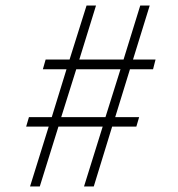

<svg xmlns="http://www.w3.org/2000/svg" viewBox="-20 -670 640 690"><path d="M282 0 349 -215H190L123 0H88L155 -215H74L84 -249H166L219 -421H134L144 -456H230L291 -650H325L265 -456H424L484 -650H518L458 -456H539L530 -421H447L394 -249H480L470 -215H383L317 0ZM359 -249 413 -421H254L200 -249Z"/></svg>

Font: TypoPRO Source Code Pro
Style: Italic
Weight: 300
Italic angle: -11°
Monospace: yes
Designer: Paul D. Hunt, Teo Tuominen
Foundry: Adobe Systems Incorporated
Version: Version 1.030;PS 1.0;hotconv 1.0.84;makeotf.lib2.5.63406